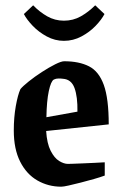

<svg xmlns="http://www.w3.org/2000/svg" viewBox="-20 -694 458 724"><path d="M375 -32Q359 -26 334.5 -19Q310 -12 284.5 -5.5Q259 1 239 5.5Q219 10 211 10Q162 10 121 -13.5Q80 -37 56 -84.5Q32 -132 32 -202Q32 -251 39.5 -293.5Q47 -336 57 -358Q66 -369 88.5 -387Q111 -405 138 -422.5Q165 -440 188 -451.5Q211 -463 222 -463Q278 -463 315.5 -444Q353 -425 371.5 -373.5Q390 -322 390 -225L154 -200Q157 -153 171 -125.5Q185 -98 203 -87Q221 -76 236 -76Q239 -76 255 -76.5Q271 -77 293.5 -78Q316 -79 338 -80Q360 -81 375 -82ZM183 -394Q172 -388 164 -350.5Q156 -313 155 -252L272 -273Q273 -329 261 -362Q249 -395 217 -397Q210 -398 200.5 -398Q191 -398 183 -394ZM221 -540Q187 -540 156.5 -556.5Q126 -573 103.5 -596.5Q81 -620 70 -641L105 -674Q129 -649 158 -632.5Q187 -616 221 -616Q256 -616 285 -632.5Q314 -649 339 -674L374 -641Q363 -620 340.5 -596.5Q318 -573 287 -556.5Q256 -540 221 -540Z"/></svg>

Font: Grenze Gotisch SemiBold
Style: Regular
Weight: 600
Designer: Renata Polastri
Foundry: Omnibus-Type
Version: Version 1.001